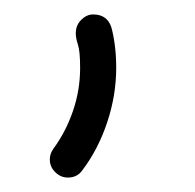

<svg xmlns="http://www.w3.org/2000/svg" viewBox="-20 -124 270 266"><path d="M134 -87Q137 -77 139 -62Q141 -47 141 -30Q141 8 128.5 45.5Q116 83 94 112Q87 122 74 122Q64 122 56.5 114.5Q49 107 49 97Q49 89 54 82Q71 59 81 30Q91 1 91 -30Q91 -53 88 -62Q85 -71 85 -78Q85 -89 92.5 -96.5Q100 -104 109 -104Q128 -104 134 -87Z"/></svg>

Font: Hubballi
Style: Regular
Weight: 400
Designer: Erin McLaughlin
Version: Version 1.000; ttfautohint (v1.8.3)